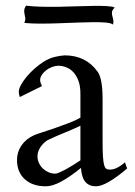

<svg xmlns="http://www.w3.org/2000/svg" viewBox="-20 -634 468 668"><path d="M259.8 -196.8Q254.4 -193.8 244.1 -189.2Q233.9 -184.6 221.7 -179.4Q209.5 -174.3 196.3 -168.9Q183.1 -163.6 171.6 -158.4Q160.2 -153.3 151.9 -149.4Q143.6 -145.5 140.6 -143.1Q127 -132.8 118.7 -118.9Q110.4 -105 110.4 -90.3Q110.4 -78.1 115.5 -66.9Q120.6 -55.7 129.2 -47.6Q137.7 -39.6 148.9 -34.7Q160.2 -29.8 172.4 -29.8Q176.8 -29.8 186 -33.7Q195.3 -37.6 207.3 -43.9Q219.2 -50.3 232.9 -58.8Q246.6 -67.4 259.8 -76.2ZM422.4 -47.9Q349.1 14.2 314 14.2Q290 14.2 277.1 -1Q264.2 -16.1 261.7 -49.8Q222.7 -18.1 192.4 -2Q162.1 14.2 139.6 14.2Q93.3 14.2 66.2 -10.5Q39.1 -35.2 39.1 -77.6Q39.1 -105 54.7 -127.9Q70.3 -150.9 98.6 -163.6Q106 -167 126 -173.3Q146 -179.7 170.2 -188Q194.3 -196.3 219 -205.8Q243.7 -215.3 259.8 -224.6V-307.6Q259.8 -335 252.7 -353.5Q245.6 -372.1 234.6 -383.5Q223.6 -395 210 -400.1Q196.3 -405.3 183.1 -405.3Q172.9 -405.3 161.6 -401.1Q150.4 -397 141.1 -389.9Q131.8 -382.8 125.7 -373.8Q119.6 -364.7 119.6 -355Q119.6 -347.2 126 -334.5L48.8 -296.4Q45.4 -307.1 45.4 -314.5Q45.4 -324.7 53 -338.6Q60.5 -352.5 72.8 -367.2Q85 -381.8 100.8 -395.8Q116.7 -409.7 132.8 -419.9Q151.4 -431.2 169.9 -435.8Q188.5 -440.4 205.1 -441.4Q278.8 -441.4 319.8 -384.3Q328.1 -373 332.5 -349.1Q336.9 -325.2 336.9 -289.6V-147Q336.9 -111.3 338.1 -90.8Q339.4 -70.3 342.3 -59.8Q345.2 -49.3 350.1 -46.6Q355 -43.9 362.3 -43.9Q386.2 -43.9 414.6 -69.3ZM64.9 -554.2Q68.8 -564.5 67.9 -571.5Q66.9 -578.6 65.4 -585Q64 -591.3 64.2 -597.9Q64.5 -604.5 70.3 -614.3Q94.2 -611.3 124 -610.6Q153.8 -609.9 185.3 -610.4Q216.8 -610.8 247.8 -612.1Q278.8 -613.3 305.2 -613.5Q331.5 -613.8 351.1 -612.8Q370.6 -611.8 378.9 -607.9Q371.1 -599.6 369.9 -593.8Q368.7 -587.9 370.1 -581.5Q371.6 -575.2 373.5 -567.6Q375.5 -560.1 373.5 -548.3Q367.2 -553.7 348.9 -555.4Q330.6 -557.1 304.4 -556.9Q278.3 -556.6 246.8 -555.4Q215.3 -554.2 183.1 -553Q150.9 -551.8 120.1 -551.8Q89.4 -551.8 64.9 -554.2Z"/></svg>

Font: HM XNiloofar
Style: Regular
Weight: 400
Designer: Hossein Movahhedian
Version: Version 2.8, 2015